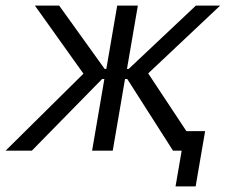

<svg xmlns="http://www.w3.org/2000/svg" viewBox="-56 -540 809 688"><path d="M-36 0H58L310 -257H318L274 0H348L392 -257H400L564 0H595L573 128H645L679 -70H612L475 -277L733 -520H646L405 -293H399L438 -520H364L325 -293H319L156 -520H69L243 -276Z"/></svg>

Font: Fixel Display
Style: Italic
Weight: 400
Italic angle: -10°
Designer: AlfaBravo + MacPaw
Foundry: Kyrylo Tkachov, Marchela Mozhyna, Serhii Makarenko, Maria Weinstein, Zakhar Kryvoshyya
Version: Version 1.210;Glyphs 3.2 (3217)